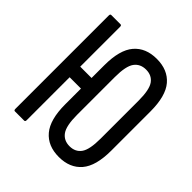

<svg xmlns="http://www.w3.org/2000/svg" viewBox="-182 -789 923 923"><g transform="rotate(45 279.0 -327.5)"><path d="M360 6Q285 6 244 -42.5Q203 -91 203 -195V-460Q203 -565 244 -613Q285 -661 360 -661Q435 -661 476 -613Q517 -565 517 -460V-194Q517 -90 476 -42Q435 6 360 6ZM56 0Q49 0 49 -10V-645Q49 -655 56 -655H119Q126 -655 126 -645V-374H232V-302H126V-10Q126 0 119 0ZM360 -67Q399 -67 419.5 -95.5Q440 -124 440 -199V-456Q440 -531 419.5 -559.5Q399 -588 360 -588Q321 -588 300 -559.5Q279 -531 279 -456V-200Q279 -125 300 -96Q321 -67 360 -67Z"/></g></svg>

Font: Sofia Sans Extra Condensed Medium
Style: Regular
Weight: 500
Version: Version 4.100